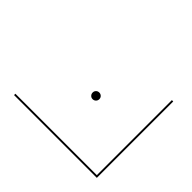

<svg xmlns="http://www.w3.org/2000/svg" viewBox="-148 -891 1107 1107"><g transform="rotate(-45 405.0 -337.5)"><path d="M75 0V-675H86V-11H698V0ZM406 -310.5Q394.5 -310.5 386.5 -318.5Q378.5 -326.5 378.5 -338Q378.5 -349.5 386.5 -357.2Q394.5 -365 406 -365Q417.5 -365 425.2 -357.2Q433 -349.5 433 -338Q433 -326.5 425.2 -318.5Q417.5 -310.5 406 -310.5Z"/></g></svg>

Font: Anybody UltraExpanded Thin
Style: Regular
Weight: 100
Width: 9
Designer: Tyler Finck
Foundry: Etcetera Type Company
Version: Version 1.010; ttfautohint (v1.8.3) -l 8 -r 50 -G 200 -x 14 